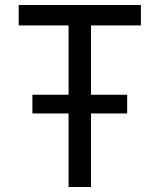

<svg xmlns="http://www.w3.org/2000/svg" viewBox="-20 -750 640 770"><path d="M255 0V-295H110V-370H255V-648H55V-730H545V-648H345V-370H490V-295H345V0Z"/></svg>

Font: JetBrainsMono NFM
Style: Regular
Weight: 400
Monospace: yes
Designer: Philipp Nurullin, Konstantin Bulenkov
Foundry: JetBrains
Version: Version 2.304; ttfautohint (v1.8.4.7-5d5b);Nerd Fonts 3.3.0